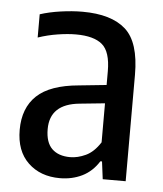

<svg xmlns="http://www.w3.org/2000/svg" viewBox="-45 -592 545 642"><g transform="rotate(5 227.5 -271.5)"><path d="M179 9Q113.5 9 72.5 -30.2Q31.5 -69.5 31.5 -140.5Q31.5 -214 75.5 -255.5Q119.5 -297 215.5 -305.5L308 -315V-361Q308 -426.5 279.8 -450.5Q251.5 -474.5 191.5 -474.5Q164 -474.5 130.5 -469.2Q97 -464 64.5 -453V-531Q95 -541 133.8 -546.5Q172.5 -552 206.5 -552Q303.5 -552 351.5 -509.2Q399.5 -466.5 399.5 -357V0H322.5L315 -59H309.5Q287.5 -24 253.8 -7.5Q220 9 179 9ZM124.5 -151Q124.5 -106.5 146.2 -85.2Q168 -64 207.5 -64Q232.5 -64 259.5 -76.5Q286.5 -89 308 -122.5V-253.5L224 -245Q124.5 -235.5 124.5 -151Z"/></g></svg>

Font: Encode Sans Condensed Medium
Style: Regular
Weight: 500
Width: 3
Designer: Multiple Designers
Foundry: Impallari Type
Version: Version 3.000; ttfautohint (v1.8.3) -l 8 -r 50 -G 200 -x 14 